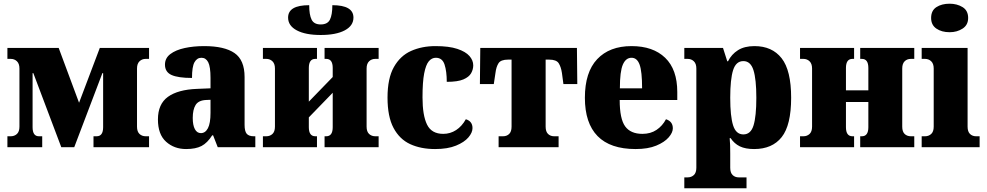

<svg xmlns="http://www.w3.org/2000/svg" viewBox="-20 -795 5331 1037"><path d="M20 0V-59H38Q58 -59 71.5 -71.5Q85 -84 85 -111V-425Q85 -451 71.5 -464Q58 -477 38 -477H20V-536H297L407 -240L519 -536H785V-477H767Q747 -477 733.5 -464Q720 -451 720 -425V-111Q720 -84 733.5 -71.5Q747 -59 767 -59H785V0H485V-59H502Q537 -59 537 -108V-400H533L381 0H311L160 -400H156V-108Q156 -59 190 -59H208V0Z M985 10Q921 10 877 -29.5Q833 -69 833 -150Q833 -233 887 -272Q941 -311 1044 -315L1117 -318V-374Q1117 -435 1104.5 -459Q1092 -483 1068 -483Q1044 -483 1030.5 -459Q1017 -435 1017 -374Q942 -374 906.5 -390Q871 -406 871 -446Q871 -481 900 -503Q929 -525 977 -535.5Q1025 -546 1083 -546Q1192 -546 1246.5 -508.5Q1301 -471 1301 -379V-121Q1301 -86 1312.5 -72.5Q1324 -59 1351 -59H1359V0H1156L1131 -64H1126Q1100 -23 1068.5 -6.5Q1037 10 985 10ZM1065 -76Q1089 -76 1103 -102.5Q1117 -129 1117 -186V-256L1093 -255Q1052 -253 1036.5 -228Q1021 -203 1021 -158Q1021 -119 1032.5 -97.5Q1044 -76 1065 -76Z M1400 0V-59H1418Q1438 -59 1451.5 -71.5Q1465 -84 1465 -111V-425Q1465 -451 1451.5 -464Q1438 -477 1418 -477H1400V-536H1692V-477H1683Q1648 -477 1648 -428V-246L1777 -379V-428Q1777 -477 1742 -477H1733V-536H2025V-477H2007Q1987 -477 1973.5 -464Q1960 -451 1960 -425V-111Q1960 -84 1973.5 -71.5Q1987 -59 2007 -59H2025V0H1733V-59H1742Q1777 -59 1777 -108V-294L1648 -161V-108Q1648 -59 1683 -59H1692V0ZM1712 -606Q1630 -606 1583 -631Q1536 -656 1536 -700Q1536 -767 1650 -767Q1650 -715 1663 -689Q1676 -663 1712 -663Q1749 -663 1762 -689Q1775 -715 1775 -767Q1889 -767 1889 -700Q1889 -656 1842 -631Q1795 -606 1712 -606Z M2330 10Q2253 10 2195.5 -16.5Q2138 -43 2105.5 -104Q2073 -165 2073 -268Q2073 -372 2107.5 -433Q2142 -494 2200.5 -520Q2259 -546 2332 -546Q2405 -546 2450 -531Q2495 -516 2515.5 -492.5Q2536 -469 2536 -442Q2536 -420 2524.5 -399.5Q2513 -379 2482.5 -366Q2452 -353 2393 -353Q2393 -410 2381 -446.5Q2369 -483 2334 -483Q2312 -483 2296 -464Q2280 -445 2271 -398.5Q2262 -352 2262 -269Q2262 -172 2286.5 -122Q2311 -72 2374 -72Q2412 -72 2443.5 -92.5Q2475 -113 2496 -151Q2532 -140 2532 -103Q2532 -79 2510 -53Q2488 -27 2443 -8.5Q2398 10 2330 10Z M2673 0V-59H2697Q2717 -59 2730 -71.5Q2743 -84 2743 -111V-473H2724Q2685 -473 2672.5 -453.5Q2660 -434 2656 -401L2647 -341H2572L2574 -536H3096L3098 -341H3023L3015 -401Q3010 -434 2997.5 -453.5Q2985 -473 2946 -473H2927V-111Q2927 -84 2940 -71.5Q2953 -59 2973 -59H2997V0Z M3413 10Q3276 10 3207.5 -60Q3139 -130 3139 -267Q3139 -405 3205.5 -475.5Q3272 -546 3391 -546Q3507 -546 3572.5 -483Q3638 -420 3638 -298V-255H3327Q3327 -153 3356.5 -112.5Q3386 -72 3450 -72Q3494 -72 3526 -93.5Q3558 -115 3577 -151Q3614 -139 3614 -102Q3614 -79 3591.5 -53Q3569 -27 3524.5 -8.5Q3480 10 3413 10ZM3448 -318Q3448 -409 3434.5 -446Q3421 -483 3391 -483Q3360 -483 3344 -446Q3328 -409 3328 -318Z M3676 222V163H3694Q3714 163 3727.5 150.5Q3741 138 3741 111V-425Q3741 -451 3727.5 -464Q3714 -477 3694 -477H3676V-536H3885L3908 -464H3912Q3931 -502 3966 -524Q4001 -546 4055 -546Q4150 -546 4201.5 -480.5Q4253 -415 4253 -267Q4253 -119 4202 -54.5Q4151 10 4053 10Q4006 10 3976 -4.5Q3946 -19 3926 -49H3921Q3923 -29 3923.5 -10Q3924 9 3924 34V111Q3924 138 3937 150.5Q3950 163 3970 163H4012V222ZM3995 -69Q4035 -69 4050 -118Q4065 -167 4065 -267Q4065 -367 4049.5 -416Q4034 -465 3995 -465Q3955 -465 3939.5 -416Q3924 -367 3924 -267Q3924 -167 3939.5 -118Q3955 -69 3995 -69Z M4301 0V-59H4319Q4339 -59 4352.5 -71.5Q4366 -84 4366 -111V-425Q4366 -451 4352.5 -464Q4339 -477 4319 -477H4301V-536H4593V-477H4584Q4549 -477 4549 -428V-307H4670V-428Q4670 -477 4635 -477H4626V-536H4918V-477H4900Q4879 -477 4866 -464Q4853 -451 4853 -425V-111Q4853 -84 4866 -71.5Q4879 -59 4900 -59H4918V0H4626V-59H4635Q4670 -59 4670 -108V-244H4549V-108Q4549 -59 4584 -59H4593V0Z M5109 -621Q5066 -621 5037.5 -640.5Q5009 -660 5009 -698Q5009 -738 5037.5 -756.5Q5066 -775 5109 -775Q5149 -775 5179 -756.5Q5209 -738 5209 -698Q5209 -660 5179 -640.5Q5149 -621 5109 -621ZM4958 0V-59H4976Q4996 -59 5009.5 -71.5Q5023 -84 5023 -111V-425Q5023 -451 5009.5 -464Q4996 -477 4976 -477H4958V-536H5206V-111Q5206 -84 5219 -71.5Q5232 -59 5252 -59H5271V0Z"/></svg>

Font: Noto Serif SemiCondensed Black
Style: Regular
Weight: 900
Width: 4
Designer: Monotype Design Team
Foundry: Monotype Imaging Inc.
Version: Version 2.014; ttfautohint (v1.8.4.7-5d5b)